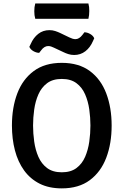

<svg xmlns="http://www.w3.org/2000/svg" viewBox="-20 -1052 699 1086"><path d="M167 -342Q167 -297.5 173.5 -251Q180 -204.5 197.2 -165Q214.5 -125.5 246.5 -101.5Q278.5 -77.5 329.5 -77.5Q380.5 -77.5 412.5 -101.5Q444.5 -125.5 461.5 -165Q478.5 -204.5 485 -251Q491.5 -297.5 491.5 -342Q491.5 -386.5 485 -432.8Q478.5 -479 461.5 -518.2Q444.5 -557.5 412.5 -581.5Q380.5 -605.5 329.5 -605.5Q278.5 -605.5 246.5 -581.5Q214.5 -557.5 197.2 -518.2Q180 -479 173.5 -432.8Q167 -386.5 167 -342ZM47.5 -342Q47.5 -444 78 -524Q108.5 -604 171 -650.2Q233.5 -696.5 329.5 -696.5Q426 -696.5 488.5 -650Q551 -603.5 581.2 -523.2Q611.5 -443 611.5 -342Q611.5 -240 581 -159.8Q550.5 -79.5 488 -33Q425.5 13.5 329.5 13.5Q257 13.5 204 -13.2Q151 -40 116.2 -88.2Q81.5 -136.5 64.5 -201.2Q47.5 -266 47.5 -342ZM284.5 -782.5Q276.5 -786.5 268.8 -789Q261 -791.5 252 -791.5Q241.5 -791.5 231.2 -785.2Q221 -779 212.5 -767L201.5 -753Q185 -753.5 168.8 -762.8Q152.5 -772 146 -787L153.5 -803Q169.5 -839.5 196.5 -860.5Q223.5 -881.5 259.5 -881.5Q277 -881.5 292.2 -876.5Q307.5 -871.5 320 -865.5L372 -840.5Q381 -836 390 -833.2Q399 -830.5 407 -830.5Q417.5 -830.5 427.5 -836.8Q437.5 -843 446.5 -855L457.5 -869.5Q474 -869 490.5 -859.5Q507 -850 513 -835.5L505.5 -819Q490 -783 462.8 -762Q435.5 -741 399.5 -741Q382 -741 366.5 -746Q351 -751 339 -757ZM179.5 -945.5Q176.5 -956.5 175.2 -966.2Q174 -976 174 -988.5Q174 -1001 175.2 -1011Q176.5 -1021 179.5 -1032.5H480Q483 -1021 484 -1011.8Q485 -1002.5 485 -989.5Q485 -965 480 -945.5Z"/></svg>

Font: Signika Negative Light Medium
Style: Regular
Weight: 500
Version: Version 2.001